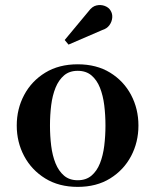

<svg xmlns="http://www.w3.org/2000/svg" viewBox="-20 -721 608 751"><path d="M284 10Q210.5 10 157 -23Q103.5 -56 74.5 -110.5Q45.5 -165 45.5 -230Q45.5 -295 74.5 -349.5Q103.5 -404 157 -436.8Q210.5 -469.5 284 -469.5Q357.5 -469.5 410.8 -436.8Q464 -404 492.8 -349.5Q521.5 -295 521.5 -230Q521.5 -165 492.8 -110.5Q464 -56 410.8 -23Q357.5 10 284 10ZM284 -16Q316.5 -16 337.8 -34Q359 -52 371 -82.2Q383 -112.5 387.8 -151Q392.5 -189.5 392.5 -230Q392.5 -271 387.8 -309.2Q383 -347.5 371 -377.8Q359 -408 337.8 -426Q316.5 -444 284 -444Q251.5 -444 230.5 -426Q209.5 -408 197.2 -377.8Q185 -347.5 180.2 -309.2Q175.5 -271 175.5 -230Q175.5 -189.5 180.2 -151Q185 -112.5 197.2 -82.2Q209.5 -52 230.5 -34Q251.5 -16 284 -16ZM248 -546.5 233 -564.5 327 -677.5Q340.5 -696 357.5 -699.8Q374.5 -703.5 389.8 -697.8Q405 -692 412 -680.5Q420.5 -667.5 419 -651.5Q417.5 -635.5 407.8 -622.2Q398 -609 380 -603.5Z"/></svg>

Font: Bodoni Moda SC 9pt SemiBold
Style: Regular
Weight: 600
Designer: Owen Earl
Foundry: indestructible type
Version: Version 2.005